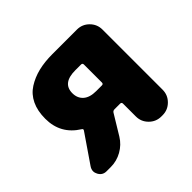

<svg xmlns="http://www.w3.org/2000/svg" viewBox="-138 -736 902 902"><g transform="rotate(-45 313.5 -284.5)"><path d="M368.2 -300.8Q377.9 -300.8 377.9 -310.5V-429.7Q377.9 -439.5 368.2 -439.5H330.1Q244.1 -439.5 244.1 -373Q244.1 -339.8 266.1 -320.3Q288.1 -300.8 330.1 -300.8ZM307.6 -569.3H470.7Q505.9 -569.3 530.8 -544.4Q555.7 -519.5 555.7 -484.4V-85Q555.7 -49.8 530.8 -24.9Q505.9 0 470.7 0H462.9Q427.7 0 402.8 -24.9Q377.9 -49.8 377.9 -85V-169.9Q377.9 -179.7 368.2 -179.7H331.1Q321.3 -179.7 316.4 -171.9L255.9 -72.3Q235.4 -39.1 200.7 -19.5Q166 0 127 0H98.6Q72.3 0 59.6 -23.4Q53.7 -34.2 53.7 -44.9Q53.7 -57.6 62.5 -70.3L158.2 -210Q164.1 -217.8 155.3 -222.7Q69.3 -276.4 69.3 -377.9Q69.3 -430.7 87.4 -468.3Q105.5 -505.9 139.2 -527.3Q172.9 -548.8 214.4 -559.1Q255.9 -569.3 307.6 -569.3Z"/></g></svg>

Font: Gen Jyuu GothicX Heavy
Style: Bold
Weight: 900
Designer: [Source Han Sans]
Ryoko NISHIZUKA  (kana & ideographs); Paul D. Hunt (Latin, Greek & Cyrillic); Wenlong ZHANG  (bopomofo
Version: Version 1.002.20150607